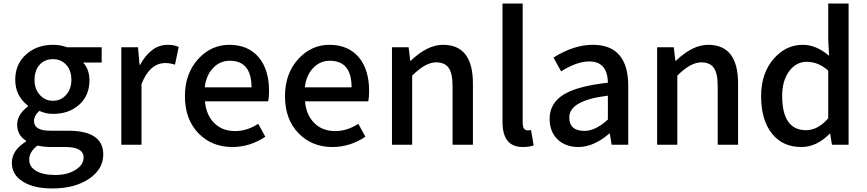

<svg xmlns="http://www.w3.org/2000/svg" viewBox="-20 -817 4897 1084"><path d="M112 210Q47 172 47 102Q47 31 127 -18V-23Q77 -53 77 -114Q77 -171 138 -216V-220Q66 -276 66 -366Q66 -457 130 -512Q190 -564 279 -564Q322 -564 359 -550H554V-464H449Q485 -426 485 -363Q485 -276 425 -224Q368 -174 279 -174Q239 -174 202 -191Q172 -164 172 -133Q172 -79 264 -79H365Q563 -79 563 55Q563 137 485 191Q404 247 275 247Q172 247 112 210ZM352 -280Q383 -313 383 -366Q383 -420 353 -452Q324 -483 279 -483Q234 -483 205 -453Q175 -421 175 -366Q175 -313 206 -280Q235 -248 279 -248Q323 -248 352 -280ZM408 141Q452 113 452 73Q452 13 349 13H266Q229 13 192 5Q145 39 145 85Q145 125 184 148Q224 171 292 171Q362 171 408 141Z M665 -550H759L768 -451H771Q833 -564 927 -564Q964 -564 989 -552L968 -452Q940 -461 913 -461Q826 -461 779 -343V0H665Z M1102 -63Q1024 -142 1024 -274Q1024 -403 1101 -486Q1174 -564 1275 -564Q1382 -564 1442 -492Q1499 -423 1499 -303Q1499 -267 1494 -245H1137Q1144 -167 1190 -122Q1235 -77 1307 -77Q1375 -77 1438 -118L1478 -45Q1391 13 1292 13Q1177 13 1102 -63ZM1400 -324Q1400 -474 1277 -474Q1223 -474 1185 -435Q1144 -394 1136 -324Z M1667 -63Q1589 -142 1589 -274Q1589 -403 1666 -486Q1739 -564 1840 -564Q1947 -564 2007 -492Q2064 -423 2064 -303Q2064 -267 2059 -245H1702Q1709 -167 1755 -122Q1800 -77 1872 -77Q1940 -77 2003 -118L2043 -45Q1956 13 1857 13Q1742 13 1667 -63ZM1965 -324Q1965 -474 1842 -474Q1788 -474 1750 -435Q1709 -394 1701 -324Z M2193 -550H2287L2296 -474H2299Q2393 -564 2481 -564Q2650 -564 2650 -346V0H2535V-332Q2535 -403 2513 -434Q2491 -465 2442 -465Q2382 -465 2307 -390V0H2193Z M2817 -129V-797H2931V-123Q2931 -81 2959 -81Q2968 -81 2978 -83L2993 4Q2968 13 2931 13Q2817 13 2817 -129Z M3128 -30Q3083 -74 3083 -146Q3083 -234 3162 -283Q3240 -331 3412 -350Q3410 -470 3307 -470Q3236 -470 3148 -414L3105 -492Q3219 -564 3327 -564Q3527 -564 3527 -331V0H3433L3423 -63H3420Q3332 13 3245 13Q3173 13 3128 -30ZM3412 -142V-277Q3194 -250 3194 -154Q3194 -78 3280 -78Q3342 -78 3412 -142Z M3690 -550H3784L3793 -474H3796Q3890 -564 3978 -564Q4147 -564 4147 -346V0H4032V-332Q4032 -403 4010 -434Q3988 -465 3939 -465Q3879 -465 3804 -390V0H3690Z M4339 -62Q4277 -139 4277 -274Q4277 -404 4349 -486Q4417 -564 4513 -564Q4588 -564 4661 -502L4656 -593V-797H4771V0H4677L4667 -62H4664Q4591 13 4504 13Q4399 13 4339 -62ZM4656 -149V-418Q4601 -468 4535 -468Q4476 -468 4437 -417Q4396 -363 4396 -276Q4396 -82 4531 -82Q4598 -82 4656 -149Z"/></svg>

Font: Noto Sans S Chinese Medium
Style: Regular
Weight: 500
Designer: Ryoko NISHIZUKA  (kana & ideographs); Paul D. Hunt (Latin, Greek & Cyrillic); Wenlong ZHANG  (bopomofo); Sandoll Communi
Foundry: Adobe Systems Incorporated
Version: Version 1.000;PS 1;hotconv 1.0.78;makeotf.lib2.5.61930